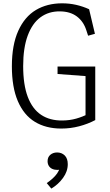

<svg xmlns="http://www.w3.org/2000/svg" viewBox="-20 -762 660 1156"><path d="M51.5 -363Q51.5 -491.5 90 -576.5Q128.5 -661.5 196.2 -701.8Q264 -742 354 -742Q398 -742 438.5 -732.8Q479 -723.5 516.5 -706.5L551.5 -558.5L510.5 -547L499.5 -580.5Q482 -634 442 -663.5Q402 -693 341 -693.5Q274 -694.5 224.2 -658.2Q174.5 -622 147 -548Q119.5 -474 119.5 -364Q119.5 -252 147.2 -178.8Q175 -105.5 227.8 -70.5Q280.5 -35.5 356 -36.5Q400.5 -37 438.5 -47.8Q476.5 -58.5 509.5 -75.5L495 -35V-332L527 -301.5L326.5 -316.5V-361.5H553.5V-39Q509 -15.5 457 -1.8Q405 12 349 12Q256.5 12 190 -28.5Q123.5 -69 87.5 -152.8Q51.5 -236.5 51.5 -363ZM340.5 247.5 353.5 255.5Q341.5 261 326 261Q308 261 294.5 254.8Q281 248.5 273.8 236.5Q266.5 224.5 266.5 208.5Q266.5 184 283 170Q299.5 156 324 156Q351.5 156 369.8 174Q388 192 388 226.5Q388 270 359.5 309.2Q331 348.5 289 373.5L261.5 340.5Q282 326 297.2 312.2Q312.5 298.5 323.8 282.5Q335 266.5 340.5 247.5Z"/></svg>

Font: Monaspace Xenon Var
Style: Regular
Weight: 400
Designer: Riley Cran and the Lettermatic Team
Version: Version 1.000 (Monaspace Xenon Var)